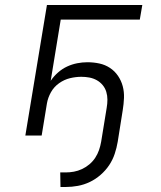

<svg xmlns="http://www.w3.org/2000/svg" viewBox="-20 -540 640 765"><path d="M243 205H221L220 147H242Q258 147 274.5 144Q291 141 307 133.5Q323 126 336.5 114.5Q350 103 359.5 88.5Q369 74 374.5 58Q380 42 383 25L405 -110Q408 -127 408 -143Q408 -159 403.5 -174Q399 -189 389 -201Q379 -213 365.5 -220.5Q352 -228 336.5 -231Q321 -234 304 -234Q282 -234 259 -228.5Q236 -223 215.5 -208.5Q195 -194 183 -172.5Q171 -151 167 -128L146 0H81L167 -520H547L537 -462H222L182 -218Q194 -236 211 -251Q228 -266 247.5 -275Q267 -284 287.5 -288Q308 -292 328 -292Q353 -292 376 -287Q399 -282 418 -269.5Q437 -257 450 -238Q463 -219 469 -196.5Q475 -174 474 -149.5Q473 -125 469 -101L449 25Q445 49 437 73Q429 97 415 118Q401 139 381 156.5Q361 174 338 185Q315 196 290.5 200.5Q266 205 243 205Z"/></svg>

Font: Iosevka Aile Light Oblique
Style: Regular
Weight: 300
Italic angle: -9°
Designer: Belleve Invis
Foundry: Belleve Invis
Version: Version 31.1.0; ttfautohint (v1.8.4)